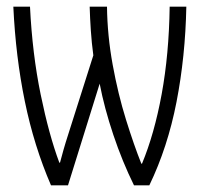

<svg xmlns="http://www.w3.org/2000/svg" viewBox="-20 -552 603 576"><path d="M133 4Q82 -114 54.5 -248Q27 -382 20 -532H70Q77 -390 102 -268.5Q127 -147 158 -64H160Q165 -83 170.5 -102.5Q176 -122 186 -153L260 -386Q255 -423 252.5 -460.5Q250 -498 249 -532H301Q302 -446 318 -358Q334 -270 358 -193Q382 -116 404 -61H406Q443 -150 465 -269.5Q487 -389 489 -532H539Q536 -382 509.5 -246Q483 -110 428 4H382Q347 -67 320 -147.5Q293 -228 279 -301L184 4Z"/></svg>

Font: Noto Sans Mono SemiCondensed Light
Style: Regular
Weight: 300
Width: 4
Designer: Monotype Design Team
Foundry: Monotype Imaging Inc.
Version: Version 2.014; ttfautohint (v1.8.4.7-5d5b)